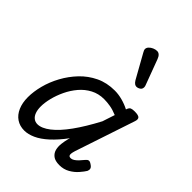

<svg xmlns="http://www.w3.org/2000/svg" viewBox="-245 -976 1114 1114"><g transform="rotate(45 311.5 -419.0)"><path d="M159 17Q122 17 94.5 -1.5Q67 -20 52 -54.5Q37 -89 37 -135Q37 -181 50.5 -233Q64 -285 91.5 -335.5Q119 -386 158.5 -427.5Q198 -469 250 -494Q302 -519 367 -519Q397 -519 429 -510.5Q461 -502 490 -487L491 -491Q497 -507 506.5 -511Q516 -515 534 -515Q565 -515 573.5 -505.5Q582 -496 575 -476L452 -107Q447 -91 446 -80.5Q445 -70 449 -65Q453 -60 462 -60Q473 -60 484 -67Q495 -74 506.5 -86Q518 -98 530 -113Q538 -123 546.5 -125Q555 -127 568 -118Q584 -108 586.5 -98Q589 -88 584 -77Q575 -62 555.5 -39.5Q536 -17 508 -1Q480 15 445 15Q410 15 392 1Q374 -13 368.5 -34.5Q363 -56 366 -81Q369 -106 375 -129Q376 -131 376.5 -133.5Q377 -136 378 -139Q338 -85 299.5 -50Q261 -15 225.5 1Q190 17 159 17ZM128 -150Q128 -123 135 -103.5Q142 -84 155.5 -73.5Q169 -63 187 -63Q221 -63 263 -95.5Q305 -128 350 -190.5Q395 -253 442 -342L467 -418Q436 -431 409 -435.5Q382 -440 358 -440Q313 -440 276 -420.5Q239 -401 211.5 -368.5Q184 -336 165.5 -297Q147 -258 137.5 -219.5Q128 -181 128 -150ZM439 -623Q432 -623 424.5 -628Q417 -633 409 -646L328 -791Q325 -797 322.5 -802Q320 -807 320 -813Q320 -824 329 -833.5Q338 -843 351.5 -849Q365 -855 378 -855Q401 -855 413 -823L470 -670Q472 -666 473 -661.5Q474 -657 474 -653Q474 -638 462.5 -630.5Q451 -623 439 -623Z"/></g></svg>

Font: Playwrite AU TAS
Style: Regular
Weight: 400
Designer: Veronika Burian, José Scaglione
Foundry: TypeTogether
Version: Version 1.002